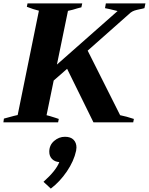

<svg xmlns="http://www.w3.org/2000/svg" viewBox="-40 -720 876 1130"><path d="M784 -666Q764 -662 752 -658Q740 -654 729 -646L476 -422L667 -42Q703 -35 748 -20L744 0H510L355 -315L276 -246L234 -42Q248 -39 285 -27L306 -20L302 0H-20L-17 -22Q59 -43 64 -43L189 -657Q156 -665 118 -680L122 -700H444L439 -677L416 -671Q389 -662 360 -656L295 -340L652 -655Q626 -662 607 -666L578 -672L583 -700H816L810 -672Q805 -670 796.5 -668.5Q788 -667 784 -666ZM410 148Q410 155 408 167Q395 228 353.5 289Q312 350 259 390L216 350Q290 284 309 234Q282 232 266 215.5Q250 199 250 173Q250 134 278.5 109.5Q307 85 342 85Q376 85 393 102.5Q410 120 410 148Z"/></svg>

Font: Trirong ExtraBold
Style: Italic
Weight: 800
Italic angle: -12°
Designer: Katatrad Team
Foundry: CadsonDemak
Version: Version 1.001